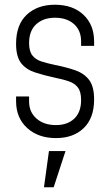

<svg xmlns="http://www.w3.org/2000/svg" viewBox="-20 -572 466 812"><path d="M217 12Q141.5 12 94.8 -30.8Q48 -73.5 48 -144V-164H103V-143Q103 -98 134.5 -70.5Q166 -43 216.5 -43Q265 -43 294 -70.2Q323 -97.5 323 -149Q323 -184 309.5 -201.8Q296 -219.5 271.5 -228Q247 -236.5 214 -243Q165.5 -253.5 128 -265.8Q90.5 -278 69.2 -305.2Q48 -332.5 48 -387Q48 -467.5 93.2 -509.8Q138.5 -552 212 -552Q288 -552 333 -509.5Q378 -467 378 -397V-378H323V-397Q323 -443 293 -470Q263 -497 212.5 -497Q163.5 -497 133.2 -469.5Q103 -442 103 -390Q103 -355.5 116.8 -337.8Q130.5 -320 155.5 -312Q180.5 -304 214 -297Q262 -287.5 299 -274.5Q336 -261.5 357 -233.8Q378 -206 378 -151.5Q378 -72.5 334 -30.2Q290 12 217 12ZM166 220 187 67H257L207 220Z"/></svg>

Font: Mohave Light Light
Style: Regular
Weight: 300
Version: Version 2.003